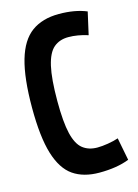

<svg xmlns="http://www.w3.org/2000/svg" viewBox="-111 -772 608 844"><g transform="rotate(-15 193.0 -350.0)"><path d="M22 -342Q22 -477 45.5 -558Q69 -639 118 -674.5Q167 -710 242 -710Q315 -710 368 -688L345 -586Q298 -601 256 -601Q216 -601 189.5 -578.5Q163 -556 150 -499.5Q137 -443 137 -341Q137 -246 149.5 -193.5Q162 -141 188.5 -120Q215 -99 255 -99Q276 -99 303.5 -103.5Q331 -108 351 -115L371 -12Q315 10 235 10Q163 10 116 -22.5Q69 -55 45.5 -132Q22 -209 22 -342Z"/></g></svg>

Font: Georama Condensed SemiBold
Style: Regular
Weight: 600
Width: 3
Designer: Jean-Baptiste Levee
Foundry: Production Type
Version: Version 1.000